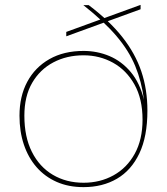

<svg xmlns="http://www.w3.org/2000/svg" viewBox="-20 -761 685 788"><path d="M252 -630 557 -741V-723L252 -612ZM323 -552Q379 -552 429 -531Q479 -510 516.5 -465.5Q554 -421 571 -351Q561 -427 535 -490Q509 -553 458 -613Q407 -673 322 -740H344Q429 -676 482 -609Q535 -542 560 -468Q585 -394 585 -307Q585 -201 552 -131.5Q519 -62 460 -27.5Q401 7 323 7Q261 7 212.5 -14.5Q164 -36 130 -75Q96 -114 78 -167.5Q60 -221 60 -286Q60 -366 92 -425.5Q124 -485 183 -518.5Q242 -552 323 -552ZM323 -11Q391 -11 446 -41.5Q501 -72 533 -130Q565 -188 565 -270Q565 -355 532 -414Q499 -473 444 -503.5Q389 -534 323 -534Q254 -534 199 -505Q144 -476 112 -421Q80 -366 80 -286Q80 -199 111 -137.5Q142 -76 197 -43.5Q252 -11 323 -11Z"/></svg>

Font: Poppins Variable
Style: Regular
Weight: 100
Designer: Jonny Pinhorn
Foundry: Indian Type Foundry
Version: Version 6.000